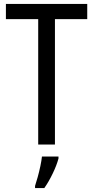

<svg xmlns="http://www.w3.org/2000/svg" viewBox="-20 -734 474 975"><path d="M259 0H174V-637H10V-714H423V-637H259ZM277 71Q268 105 247.5 147.5Q227 190 205 221H158V210Q164 192 171.5 165Q179 138 185 109.5Q191 81 193 61H277Z"/></svg>

Font: Noto Sans Hebrew Condensed
Style: Regular
Weight: 400
Width: 3
Designer: Monotype Design Team
Foundry: Monotype Imaging Inc.
Version: Version 2.004; ttfautohint (v1.8.4.7-5d5b)